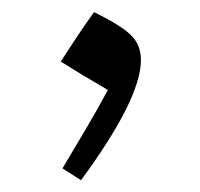

<svg xmlns="http://www.w3.org/2000/svg" viewBox="-20 -768 338 324"><path d="M138.7 -747.6Q183.6 -725.6 200.7 -709Q217.8 -692.4 217.8 -667Q217.8 -633.3 191.9 -582Q166 -530.8 116.7 -463.9L85.4 -483.9Q105 -516.6 124.3 -549.3Q143.6 -582 162.1 -616.2Q136.7 -630.9 120.1 -640.9Q103.5 -650.9 82.5 -664.1Q96.2 -685.5 110.1 -706.3Q124 -727.1 138.7 -747.6Z"/></svg>

Font: Pinar DS1 Regular
Style: Regular
Weight: 400
Designer: Amin Abedi
Version: Version 3.000